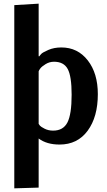

<svg xmlns="http://www.w3.org/2000/svg" viewBox="-20 -774 583 1048"><path d="M275 -437Q250 -437 229 -424Q208 -411 200.5 -401Q193 -391 191 -385V-98Q193 -94 198 -88Q203 -82 223.5 -71.5Q244 -61 270 -61Q325 -61 348 -105.5Q371 -150 371 -257Q371 -358 349.5 -397.5Q328 -437 275 -437ZM58 254V-746L191 -754V-467H195Q198 -472 205.5 -480Q213 -488 244 -501.5Q275 -515 315 -515Q404 -515 459 -444.5Q514 -374 514 -260Q514 -136 458.5 -60.5Q403 15 305 15Q235 15 191 -18V250Z"/></svg>

Font: ArsenalBold
Style: Bold
Weight: 700
Designer: Andrij Shevchenko
Foundry: Stairsfor.com
Version: Version 1.000